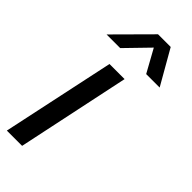

<svg xmlns="http://www.w3.org/2000/svg" viewBox="-248 -799 836 836"><g transform="rotate(45 170.0 -381.0)"><path d="M206 -521 96 0H2L113 -521ZM13 -603 171 -762H249L340 -603H257L199 -708L97 -603Z"/></g></svg>

Font: Nacelle
Style: Italic
Weight: 400
Italic angle: -12°
Designer: Sora Sagano
Foundry: Sora Sagano
Version: Version 1.000;FEAKit 1.0